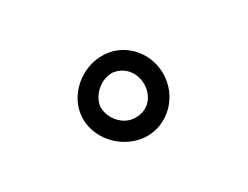

<svg xmlns="http://www.w3.org/2000/svg" viewBox="-38 -864 301 233"><g transform="rotate(20 112.5 -747.5)"><path d="M72.3 -707C92.8 -686.5 128.9 -686.5 151.4 -707C173.8 -727.5 173.8 -763.7 151.4 -786.1C128.9 -808.6 92.8 -808.6 72.3 -786.1C51.8 -763.7 51.8 -727.5 72.3 -707ZM89.8 -769.5C118.2 -794.9 161.1 -753.9 132.8 -725.6C122.1 -714.8 101.6 -714.8 89.8 -725.6C79.1 -737.3 79.1 -757.8 89.8 -769.5Z"/></g></svg>

Font: Caledo
Style: Light
Weight: 300
Designer: BSozoo
Foundry: BSozoo
Version: Version 002.000